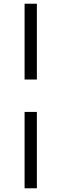

<svg xmlns="http://www.w3.org/2000/svg" viewBox="-20 -811 330 1031"><path d="M112 -210H178V200H112ZM112 -791H178V-384H112Z"/></svg>

Font: Nyght Serif Bold
Style: Regular
Weight: 700
Designer: Maksym Kobuzan
Version: Version 0.410